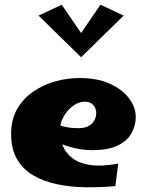

<svg xmlns="http://www.w3.org/2000/svg" viewBox="-20 -785 621 812"><path d="M468 2Q404 8 340.5 7Q277 6 220.5 -6Q164 -18 120.5 -43.5Q77 -69 52 -112Q27 -155 27 -219Q27 -279 52 -323Q77 -367 119 -396.5Q161 -426 212.5 -440.5Q264 -455 316 -455Q395 -455 448 -429.5Q501 -404 528 -366Q555 -328 554 -288Q554 -255 537 -223Q520 -191 480 -170.5Q440 -150 369 -150Q344 -150 319 -154Q294 -158 269.5 -165.5Q245 -173 222 -183.5Q199 -194 179 -207L208 -266Q230 -254 255.5 -248.5Q281 -243 312 -243Q337 -243 353.5 -251.5Q370 -260 378.5 -275Q387 -290 387 -307Q387 -320 381.5 -330.5Q376 -341 365.5 -348Q355 -355 338 -355Q313 -355 288.5 -337Q264 -319 248.5 -291Q233 -263 233 -232Q233 -199 245.5 -168.5Q258 -138 286.5 -116Q315 -94 362.5 -87Q410 -80 480 -93ZM241 -765 337 -625 323 -543 143 -719ZM405 -765 503 -719 323 -543 309 -625Z"/></svg>

Font: Marhey Light
Style: Regular
Weight: 300
Designer: Nur Syamsi & Bustanul Arifin
Foundry: Namelatype
Version: Version 1.000